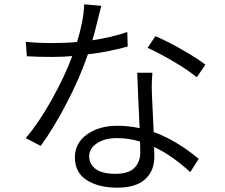

<svg xmlns="http://www.w3.org/2000/svg" viewBox="-20 -819 1040 887"><path d="M662 -598 698 -652Q752 -629 823 -588.5Q894 -548 929 -520L889 -462Q851 -494 783 -534Q715 -574 662 -598ZM520 -181Q464 -181 428 -157Q392 -133 392 -97Q392 -60 422.5 -38Q453 -16 513 -16Q574 -16 601 -43.5Q628 -71 628 -115L627 -165Q574 -181 520 -181ZM681 -416 682 -379 690 -209Q797 -170 898 -85L859 -24Q772 -103 692 -140L693 -93Q693 -30 650.5 9Q608 48 522 48Q435 48 380.5 13Q326 -22 326 -92Q326 -158 382 -198Q438 -238 522 -238Q573 -238 625 -227Q616 -417 614 -483H684Q681 -444 681 -416ZM435 -741Q417 -666 407 -633Q495 -646 568 -671L570 -604Q480 -579 386 -568Q350 -462 289 -344.5Q228 -227 168 -145L99 -181Q159 -251 219 -358.5Q279 -466 314 -560Q273 -556 220 -556Q160 -556 104 -559L99 -626Q153 -620 220 -620Q286 -620 336 -625Q366 -722 369 -799L448 -792Z"/></svg>

Font: Sinter Normal
Style: Regular
Weight: 350
Foundry: Adobe & rsms
Version: Version 1.000